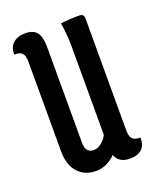

<svg xmlns="http://www.w3.org/2000/svg" viewBox="-103 -563 518 637"><g transform="rotate(-20 155.5 -245.0)"><path d="M192 -408Q192 -446 185 -490Q215 -494 250 -494Q267 -494 267 -479V-83Q267 -62 274.5 -53Q282 -44 303 -44Q304 -18 289.5 -4Q275 10 248 10Q208 10 197 -21Q166 10 127 10Q88 10 64 -16.5Q40 -43 40 -92V-407Q40 -428 32.5 -437Q25 -446 4 -446Q3 -471 18.5 -485.5Q34 -500 62 -500Q90 -500 102.5 -484Q115 -468 115 -431V-93Q115 -58 144 -58Q159 -58 172.5 -69.5Q186 -81 192 -94Z"/></g></svg>

Font: el_Medula One
Style: Regular
Weight: 400
Designer: Luciano Vergara
Foundry: Luciano Vergara
Version: Version 1.002 August 17, 2020